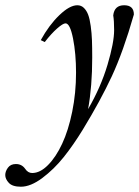

<svg xmlns="http://www.w3.org/2000/svg" viewBox="-124 -458 530 731"><path d="M-44.4 252.9Q-76.7 252.9 -90.3 238.3Q-104 223.6 -104 208.5Q-104 194.3 -93.8 180.4Q-83.5 166.5 -63.5 166.5Q-41 166.5 -28.3 184.6Q-17.6 200.7 -1.5 200.7Q28.8 200.7 58.8 170.4Q88.9 140.1 112.5 89.6Q136.2 39.1 150.9 -32.5Q165.5 -104 165.5 -181.2Q165.5 -253.4 154.1 -311.3Q142.6 -369.1 125.5 -369.1Q115.7 -369.1 93.5 -349.6Q71.3 -330.1 46.4 -297.9L31.2 -305.2Q62.5 -362.3 101.8 -400.1Q141.1 -438 170.4 -438Q185.1 -438 195.3 -428Q205.6 -418 211.7 -401.9Q217.8 -385.7 221.4 -358.9Q225.1 -332 226.1 -304.9Q227.1 -277.8 227.1 -238.8Q227.1 -129.9 211.4 -42.5Q259.8 -126 285.2 -210.9Q310.5 -295.9 310.5 -343.3Q310.5 -378.9 307.1 -399.4Q311.5 -438 348.6 -438Q385.7 -438 385.7 -402.8Q345.2 -261.2 302 -168.2Q258.8 -75.2 190.9 36.1Q155.3 94.2 118.4 140.4Q81.5 186.5 37.1 219.7Q-7.3 252.9 -44.4 252.9Z"/></svg>

Font: Elstob 14pt
Style: Italic
Weight: 400
Italic angle: -20°
Designer: Peter S. Baker
Version: Version 1.015